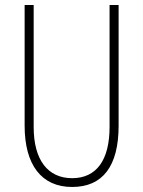

<svg xmlns="http://www.w3.org/2000/svg" viewBox="-20 -734 570 764"><path d="M267 10C389 10 452 -73 452 -234V-714H416V-229C416 -97 364 -25 267 -25C170 -25 114 -98 114 -228V-714H78V-234C78 -78 145 10 267 10Z"/></svg>

Font: Kathrein 37 Thin Condensed
Style: Regular
Weight: 250
Width: 3
Designer: Lazydogs Typefoundry, based on Open Sans by Ascender Corporation
Foundry: Lazydogs Typefoundry
Version: Version 1.003;PS 001.003;hotconv 1.0.88;makeotf.lib2.5.64775